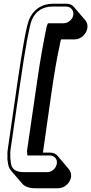

<svg xmlns="http://www.w3.org/2000/svg" viewBox="-20 -779 487 1024"><path d="M359 165C361 149 357 135 347 123L287 52C277 40 264 35 247 35H209L251 -260C269 -388 285 -478 297 -530C301 -548 301 -557 306 -569H379C411 -569 441 -597 446 -629C448 -645 445 -659 435 -671L374 -742C364 -754 351 -759 335 -759H261C201 -759 156 -726 135 -674C121 -640 100 -526 72 -331L21 21C19 32 19 42 20 51C19 61 19 73 22 86C23 104 29 119 38 130L98 200C112 216 135 225 166 225H290C323 225 354 198 359 165ZM320 -655H236L231 -644C229 -640 228 -634 227 -628C212 -553 197 -479 176 -331L124 26C124 31 125 36 125 39L126 50H245C270 50 287 69 283 94C279 119 257 139 232 139H108C60 139 40 121 37 83C36 70 34 60 35 51V49C34 40 35 31 36 21L87 -331C115 -525 137 -641 149 -671C168 -718 207 -744 259 -744H333C357 -744 374 -724 371 -700C368 -676 344 -655 320 -655Z"/></svg>

Font: AppleStorm
Style: ShdXbdIta
Weight: 800
Foundry: Cannot Into Space Fonts
Version: Version 1.01